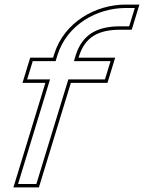

<svg xmlns="http://www.w3.org/2000/svg" viewBox="-20 -784 629 839"><path d="M529 -749H569L544.5 -669H504.5C404.5 -669 339.5 -633 311 -543L303.1 -517H423.1H463.1L438.6 -437H398.6H278.6L151.1 -20L138.9 20H58.9L71.1 -20L198.6 -437H138.6H98.6L123.1 -517H163.1H223.1L231 -543C273 -677 405 -749 529 -749ZM529 -764C399.8 -764 261.1 -689.1 216.7 -547.4L212 -532H112L78.3 -422H178.3L38.6 35H150L289.7 -422H449.7L483.3 -532H323.3L325.3 -538.5C351.6 -621.5 408.6 -654 504.5 -654H555.6L589.3 -764Z"/></svg>

Font: Nordica Plus
Style: NordicaClassicLightOblOl
Weight: 300
Version: Version 1.01